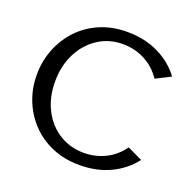

<svg xmlns="http://www.w3.org/2000/svg" viewBox="-126 -831 965 963"><g transform="rotate(20 357.0 -350.0)"><path d="M395 5Q315 5 250 -22.5Q185 -50 138 -99Q91 -148 65.5 -212Q40 -276 40 -348Q40 -421 65.5 -485.5Q91 -550 137.5 -599.5Q184 -649 249.5 -677Q315 -705 395 -705Q489 -705 563 -668.5Q637 -632 681 -571L602 -531Q565 -585 511 -612.5Q457 -640 395 -640Q321 -640 263 -602Q205 -564 171.5 -498Q138 -432 138 -348Q138 -264 171 -199Q204 -134 262.5 -97Q321 -60 395 -60Q456 -60 509 -86Q562 -112 598 -163L678 -125Q634 -66 561.5 -30.5Q489 5 395 5Z"/></g></svg>

Font: Panamera Medium
Style: Regular
Weight: 500
Designer: Bastien Sozeau
Foundry: NBR — Bastien Sozeau
Version: Version 3.002; ttfautohint (v1.8.4.7-5d5b);gftools[0.9.33]